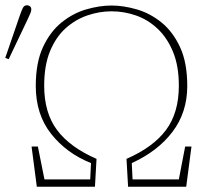

<svg xmlns="http://www.w3.org/2000/svg" viewBox="-43 -710 788 730"><path d="M97 0 77 -153H101L126 -28H300L303 -90Q210 -127 151.5 -201Q93 -275 93 -383Q93 -472 120.5 -531Q148 -590 191.5 -625Q235 -660 285.5 -674.5Q336 -689 381 -689Q426 -689 476.5 -674.5Q527 -660 570.5 -625Q614 -590 641.5 -531Q669 -472 669 -383Q669 -283 613 -209Q557 -135 458 -90L461 -28H637L661 -153H685L665 0H444L438 -106Q539 -150 588 -215.5Q637 -281 637 -384Q637 -459 615 -512.5Q593 -566 556.5 -600.5Q520 -635 474.5 -651Q429 -667 381 -667Q335 -667 289.5 -651.5Q244 -636 207 -603Q170 -570 147.5 -516Q125 -462 125 -384Q125 -281 174 -215.5Q223 -150 324 -106L318 0ZM-23 -490 32 -650Q39 -670 44 -680Q49 -690 60 -690Q66 -690 71 -686Q76 -682 76 -674Q76 -667 72.5 -659.5Q69 -652 60 -632L-10 -485Z"/></svg>

Font: Source Serif 4 ExtraLight
Style: Regular
Weight: 200
Designer: Frank Grießhammer
Foundry: Adobe
Version: Version 4.005;hotconv 1.1.0;makeotfexe 2.6.0